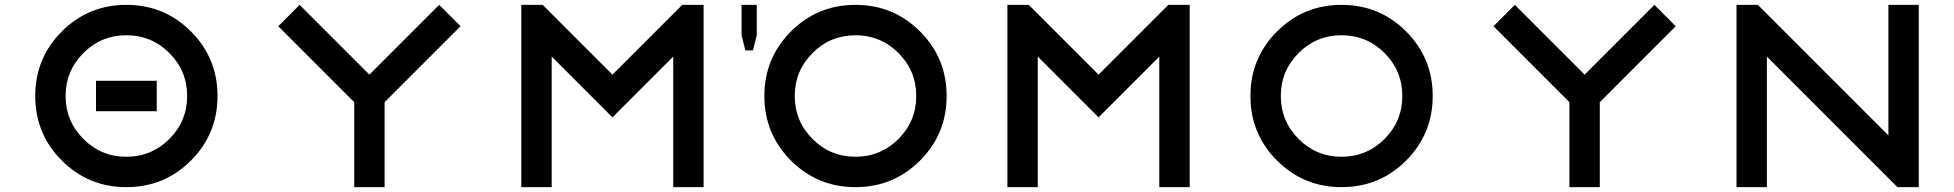

<svg xmlns="http://www.w3.org/2000/svg" viewBox="-20 -770 8040 790"><path d="M500 -125Q603.5 -125 676.8 -198.2Q750 -271.5 750 -375Q750 -478.5 676.8 -551.8Q603.5 -625 500 -625Q396.5 -625 323.2 -551.8Q250 -478.5 250 -375Q250 -271.5 323.2 -198.2Q396.5 -125 500 -125ZM500 0Q343.8 0 234.4 -109.4Q125 -218.8 125 -375Q125 -531.2 234.4 -640.6Q343.8 -750 500 -750Q656.2 -750 765.6 -640.6Q875 -531.2 875 -375Q875 -218.8 765.6 -109.4Q656.2 0 500 0ZM625 -312.5H375V-437.5H625Z M1437.5 -349.6 1125 -662.1 1212.9 -750 1500 -462.9 1787.1 -750 1875 -662.1 1562.5 -349.6V0H1437.5Z M2250 -537.1V0H2125V-750H2212.9L2500 -462.9L2787.1 -750H2875V0H2750V-537.1L2500 -287.1Z M3500 -125Q3603.5 -125 3676.8 -198.2Q3750 -271.5 3750 -375Q3750 -478.5 3676.8 -551.8Q3603.5 -625 3500 -625Q3396.5 -625 3323.2 -551.8Q3250 -478.5 3250 -375Q3250 -271.5 3323.2 -198.2Q3396.5 -125 3500 -125ZM3500 0Q3343.8 0 3234.4 -109.4Q3125 -218.8 3125 -375Q3125 -531.2 3234.4 -640.6Q3343.8 -750 3500 -750Q3656.2 -750 3765.6 -640.6Q3875 -531.2 3875 -375Q3875 -218.8 3765.6 -109.4Q3656.2 0 3500 0ZM3031.2 -750H3093.8V-625L3078.1 -562.5H3046.9L3031.2 -625Z M4250 -537.1V0H4125V-750H4212.9L4500 -462.9L4787.1 -750H4875V0H4750V-537.1L4500 -287.1Z M5500 -125Q5603.5 -125 5676.8 -198.2Q5750 -271.5 5750 -375Q5750 -478.5 5676.8 -551.8Q5603.5 -625 5500 -625Q5396.5 -625 5323.2 -551.8Q5250 -478.5 5250 -375Q5250 -271.5 5323.2 -198.2Q5396.5 -125 5500 -125ZM5500 0Q5343.8 0 5234.4 -109.4Q5125 -218.8 5125 -375Q5125 -531.2 5234.4 -640.6Q5343.8 -750 5500 -750Q5656.2 -750 5765.6 -640.6Q5875 -531.2 5875 -375Q5875 -218.8 5765.6 -109.4Q5656.2 0 5500 0Z M6437.5 -349.6 6125 -662.1 6212.9 -750 6500 -462.9 6787.1 -750 6875 -662.1 6562.5 -349.6V0H6437.5Z M7250 -537.1V0H7125V-750H7212.9L7750 -212.9V-750H7875V0H7787.1Z"/></svg>

Font: Xanmono
Style: Regular
Weight: 400
Designer: GGBotNet
Foundry: GGBotNet
Version: 1.00